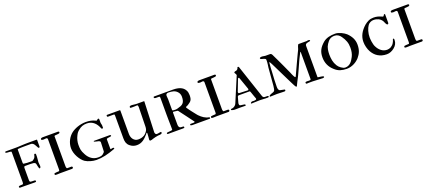

<svg xmlns="http://www.w3.org/2000/svg" viewBox="48 -1397 5153 2313"><g transform="rotate(-20 2624.5 -241.0)"><path d="M51.3 -1.5Q42 -4.4 42 -11.7Q42 -18.6 46.6 -21.5Q51.3 -24.4 57.1 -25.4Q61 -25.9 66.7 -26.1Q72.3 -26.4 77.9 -26.6Q83.5 -26.9 88.4 -27.1Q93.3 -27.3 95.7 -27.8Q99.1 -28.8 101.1 -32.5Q103 -36.1 103.8 -41Q104.5 -45.9 104.7 -51Q105 -56.2 105 -60.1V-432.6Q105 -439.5 104 -442.6Q103 -445.8 97.7 -446.8Q91.3 -448.2 84 -449.2Q76.7 -450.2 69.8 -450.2Q63 -450.2 56.2 -450.9Q49.3 -451.7 42.5 -452.6Q40 -453.6 34.9 -455.8Q29.8 -458 29.8 -460.4Q29.8 -470.2 39.1 -471.2H176.3Q182.1 -471.2 199.5 -471.9Q216.8 -472.7 238.3 -473.9Q259.8 -475.1 282.2 -475.8Q304.7 -476.6 320.8 -476.6H437Q442.4 -476.6 442.4 -471.2V-384.3Q442.4 -378.9 437.3 -377Q432.1 -375 429.7 -375Q425.3 -375 420.7 -382.8Q416 -390.6 410.4 -401.6Q404.8 -412.6 397.5 -424.1Q390.1 -435.5 380.4 -442.9Q371.6 -449.2 365.7 -450.2Q359.9 -451.2 354.5 -451.2H317.9H280.3Q265.1 -451.2 250.5 -450.9Q235.8 -450.7 223.4 -450.2Q210.9 -449.7 201.7 -449Q192.4 -448.2 189 -447.8Q183.6 -446.3 183.6 -441.9V-271Q183.6 -265.6 185.8 -262Q188 -258.3 192.9 -257.8Q213.9 -253.9 235.8 -253.2Q257.8 -252.4 277.3 -252.4H302.7Q313 -257.8 324.7 -267.8Q336.4 -277.8 340.8 -289.1Q343.3 -294.9 344.5 -299.3Q345.7 -303.7 346.4 -307.1Q347.2 -310.5 347.9 -313.5Q348.6 -316.4 350.1 -319.3Q352.1 -323.2 353.5 -323.7Q355 -324.2 359.4 -324.2Q361.8 -324.2 366.5 -322.5Q371.1 -320.8 371.1 -312.5V-282.2Q371.1 -263.7 368.2 -245.8Q365.2 -228 365.2 -212.9Q365.2 -200.7 367.4 -188.2Q369.6 -175.8 369.6 -164.6Q369.6 -161.6 369.1 -157.2Q368.7 -152.8 366.9 -148.7Q365.2 -144.5 362.1 -141.6Q358.9 -138.7 353.5 -138.7Q351.1 -138.7 349.4 -142.3Q347.7 -146 346.2 -150.6Q344.7 -155.3 343.8 -159.9Q342.8 -164.6 341.8 -166.5Q340.8 -168.5 339.6 -175.3Q338.4 -182.1 336.9 -189.7Q335.4 -197.3 333.7 -203.6Q332 -210 330.1 -211.9Q322.3 -221.7 305.4 -224.1Q288.6 -226.6 266.6 -226.6H197.3Q190.4 -226.6 187 -220.7Q183.6 -214.8 183.6 -209.5V-50.8Q183.6 -43.9 184.6 -38.6Q185.5 -33.2 191.4 -27.8Q192.9 -26.4 197.8 -25.6Q202.6 -24.9 209 -24.4Q215.3 -23.9 222.2 -23.7Q229 -23.4 234.4 -23.4H245.6Q250.5 -23.4 255.6 -19.8Q260.7 -16.1 260.7 -10.7Q260.7 -6.8 258.5 -4.6Q256.3 -2.4 253.2 -1.5Q250 -0.5 245.8 -0.2Q241.7 0 237.8 0Q217.3 0 194.3 -0.2Q171.4 -0.5 147.2 -0.7Q123 -1 98.6 -1.2Q74.2 -1.5 51.3 -1.5Z M654.8 -440.9V-58.1Q654.8 -55.7 655.3 -50.8Q655.8 -45.9 657 -40.8Q658.2 -35.6 660.6 -31.7Q663.1 -27.8 667.5 -27.8H721.2Q726.6 -27.8 730.2 -23.4Q733.9 -19 733.9 -13.7Q733.9 -9.3 729.5 -4.6Q725.1 0 720.7 0H567.4Q557.6 0 547.9 0.7Q538.1 1.5 526.4 1.5Q519.5 1.5 513.2 1Q506.8 0.5 501.5 -1Q498.5 -2.9 498.5 -10.3Q498.5 -20.5 503.4 -22Q515.6 -23.9 524.4 -25.1Q533.2 -26.4 543 -26.4Q550.8 -26.4 554 -26.6Q557.1 -26.9 561.5 -27.8Q568.4 -30.8 568.4 -48.3V-437.5Q568.4 -443.4 562.7 -448Q557.1 -452.6 551.8 -452.6Q540.5 -452.6 534.4 -450.9Q528.3 -449.2 518.6 -449.2Q512.2 -449.2 505.9 -450.4Q499.5 -451.7 493.2 -453.6Q489.7 -455.1 489.7 -459.5Q488.3 -465.8 491 -469.7Q493.7 -473.6 498.5 -475.8Q503.4 -478 509.5 -478.5Q515.6 -479 521 -479H696.8Q709.5 -479 712.9 -479Q716.3 -479 717.3 -478Q726.6 -476.6 726.6 -467.3Q726.6 -457 715.3 -454.1Q704.1 -451.2 690.7 -450.7Q677.2 -450.2 666 -449Q654.8 -447.8 654.8 -440.9Z M791.5 -237.3Q791.5 -264.2 798.1 -289.8Q804.7 -315.4 816.2 -338.1Q827.6 -360.8 843.3 -379.9Q858.9 -398.9 877 -413.1Q893.6 -425.8 914.6 -436.8Q935.5 -447.8 959.7 -456.1Q983.9 -464.4 1010.7 -469.2Q1037.6 -474.1 1065.4 -474.1Q1098.6 -474.1 1127.7 -468.3Q1156.7 -462.4 1187 -447.8Q1192.4 -444.3 1197.3 -444.3Q1201.7 -445.8 1205.6 -451.2L1213.9 -458Q1217.3 -460.4 1219.7 -460.4Q1231.4 -460.4 1231.4 -445.8V-403.8Q1231.4 -397 1234.1 -389.4Q1236.8 -381.8 1237.8 -373.5Q1238.3 -371.6 1238.3 -364.7V-355V-336.9Q1238.3 -334 1234.4 -332.5Q1230.5 -331.1 1228.5 -331.1Q1217.8 -331.1 1216.3 -337.9Q1207 -362.3 1193.8 -383.3Q1180.7 -404.3 1163.1 -419.9Q1145.5 -435.5 1122.8 -444.6Q1100.1 -453.6 1071.8 -453.6Q1036.6 -453.6 1011.5 -444.1Q986.3 -434.6 962.9 -414.6Q955.1 -408.7 949 -403.1Q942.9 -397.5 937.5 -390.6Q932.1 -383.8 927 -375.5Q921.9 -367.2 916.5 -355.5Q903.3 -330.1 896.5 -301Q889.6 -272 889.6 -246.6Q889.6 -228 890.4 -212.9Q891.1 -197.8 894 -182.9Q897 -168 903.3 -152.1Q909.7 -136.2 920.9 -115.7Q942.9 -72.3 979.5 -47.1Q1016.1 -22 1062 -22Q1076.7 -22 1087.9 -23.2Q1099.1 -24.4 1108.4 -27.8Q1117.7 -31.2 1126.2 -37.8Q1134.8 -44.4 1144.5 -55.7Q1145.5 -56.6 1147.7 -60.5Q1149.9 -64.5 1149.9 -66.9L1154.8 -183.1Q1154.8 -189 1149.9 -194.1Q1145 -199.2 1139.6 -201.7Q1135.3 -203.1 1124.3 -205.6Q1113.3 -208 1102.3 -210.7Q1091.3 -213.4 1083.5 -216.1Q1075.7 -218.8 1078.1 -221.2Q1078.1 -226.6 1081.5 -226.6H1279.8Q1292 -226.6 1294.7 -222.2Q1297.4 -217.8 1297.4 -215.3Q1297.4 -210.9 1292.2 -209Q1287.1 -207 1279.5 -205.8Q1272 -204.6 1263.4 -203.9Q1254.9 -203.1 1248.5 -201.7Q1234.4 -199.2 1234.4 -189.9V-67.4Q1234.4 -64 1240.2 -64Q1245.6 -64 1251.2 -66.7Q1256.8 -69.3 1264.6 -69.3H1270.5Q1274.4 -69.3 1276.4 -67.4Q1281.7 -63.5 1281.7 -61Q1281.7 -56.2 1276.6 -53.7Q1271.5 -51.3 1267.1 -48.8Q1235.4 -37.1 1205.8 -28.1Q1176.3 -19 1147.7 -12.7Q1119.1 -6.3 1090.8 -3.2Q1062.5 0 1033.2 0Q1015.1 0 995.8 -3.2Q976.6 -6.3 958 -11.7Q939.5 -17.1 922.6 -24.4Q905.8 -31.7 892.1 -40.5Q873.5 -53.2 855.7 -74.7Q837.9 -96.2 823.5 -122.6Q809.1 -148.9 800.3 -178.5Q791.5 -208 791.5 -237.3Z M1711.9 -11.7Q1711.9 -25.9 1714.8 -46.9Q1717.8 -67.9 1717.8 -87.9Q1717.8 -91.3 1716.6 -96.4Q1715.3 -101.6 1710.9 -101.6Q1709 -101.6 1706.3 -96.4Q1703.6 -91.3 1699.2 -85.9Q1683.6 -68.4 1668 -53Q1652.3 -37.6 1634.8 -25.9Q1617.2 -14.2 1596.7 -7.6Q1576.2 -1 1551.3 -1Q1502 -1 1464.4 -33.7Q1452.1 -43.5 1444.6 -54.9Q1437 -66.4 1432.6 -79.1Q1428.2 -91.8 1426.8 -106Q1425.3 -120.1 1425.3 -135.3V-423.3Q1425.3 -430.7 1424.1 -436.8Q1422.9 -442.9 1415.5 -442.9H1339.4Q1335 -442.9 1332 -446.8Q1329.1 -450.7 1329.1 -454.6Q1329.1 -456.5 1330.3 -461.9Q1331.5 -467.3 1336.9 -467.3H1498Q1505.9 -467.3 1505.9 -460.4V-160.6Q1505.9 -142.1 1511.2 -124Q1516.6 -106 1527.3 -91.8Q1538.1 -77.6 1554 -68.8Q1569.8 -60.1 1590.8 -60.1Q1615.2 -60.1 1632.8 -64.7Q1650.4 -69.3 1668.9 -79.6Q1689.5 -91.8 1705.1 -114.7Q1710.9 -123 1714.4 -130.4Q1717.8 -137.7 1719.7 -145Q1721.7 -152.3 1722.4 -160.6Q1723.1 -168.9 1723.6 -179.2L1728.5 -421.4Q1728.5 -422.9 1728.3 -427.5Q1728 -432.1 1726.8 -437.5Q1725.6 -442.9 1723.4 -447Q1721.2 -451.2 1716.8 -451.2Q1713.9 -451.2 1705.3 -450.2Q1696.8 -449.2 1685.5 -449.2Q1674.8 -449.2 1665.3 -449Q1655.8 -448.7 1650.4 -448.7Q1640.1 -448.7 1633.3 -449.7Q1626.5 -450.7 1626.5 -457Q1626.5 -460.4 1627 -464.4Q1627.4 -468.3 1630.9 -470.7Q1635.3 -473.6 1640.9 -474.6Q1646.5 -475.6 1651.9 -475.6Q1658.7 -475.6 1667.5 -474.6Q1676.3 -473.6 1685.3 -472.7Q1694.3 -471.7 1702.9 -470.7Q1711.4 -469.7 1717.8 -469.7H1811.5Q1814.9 -469.7 1814.9 -466.3L1799.8 -82V-75.2Q1799.8 -72.8 1799.8 -71.3Q1799.8 -69.8 1800.3 -67.4Q1802.7 -59.1 1807.6 -52.2Q1812.5 -45.4 1823.2 -45.4Q1829.6 -45.4 1836.9 -46.4Q1844.2 -47.4 1851.1 -48.8Q1857.9 -50.3 1864 -51.3Q1870.1 -52.2 1874 -52.2Q1879.4 -52.2 1880.6 -48.3Q1881.8 -44.4 1881.8 -41.5Q1881.8 -35.6 1877.7 -32.5Q1873.5 -29.3 1869.1 -26.9Q1858.4 -23.4 1849.6 -23.4Q1844.2 -23.4 1839.6 -23.2Q1835 -22.9 1826.7 -22Q1811 -20 1792.7 -15.6Q1774.4 -11.2 1759.8 -6.8Q1750 -2.9 1741.5 -0.2Q1732.9 2.4 1722.7 2.4Q1717.3 2.4 1714.6 -2Q1711.9 -6.3 1711.9 -11.7Z M2089.8 -439.5Q2089.8 -437.5 2090.3 -429.7Q2090.8 -421.9 2091.6 -413.1Q2092.3 -404.3 2092.8 -396.5Q2093.3 -388.7 2093.3 -386.7V-258.3Q2093.3 -249.5 2099.1 -246.6Q2100.1 -246.6 2104.5 -246.1Q2108.9 -245.6 2114 -245.4Q2119.1 -245.1 2124.3 -244.6Q2129.4 -244.1 2132.3 -244.1Q2148.9 -244.1 2163.6 -249Q2188 -254.9 2206.1 -262.5Q2224.1 -270 2236.1 -282.7Q2248 -295.4 2253.9 -314.9Q2259.8 -334.5 2259.8 -364.7Q2259.8 -404.8 2232.9 -431.6Q2212.4 -452.6 2185.1 -460Q2157.7 -467.3 2121.1 -467.3Q2107.9 -467.3 2098.9 -460.4Q2089.8 -453.6 2089.8 -439.5ZM2236.8 -10.7Q2236.8 -18.6 2246.1 -21H2282.7Q2287.1 -22 2291.5 -22.2Q2295.9 -22.5 2297.9 -24.4Q2300.3 -25.9 2300.3 -27.8Q2300.3 -29.8 2297.9 -33.7Q2264.2 -79.1 2230.2 -124.5Q2196.3 -169.9 2161.1 -216.3Q2159.2 -218.3 2156.5 -220.7Q2153.8 -223.1 2151.9 -223.1L2102.5 -229H2101.1Q2093.3 -229 2093.3 -219.7V-70.3Q2093.3 -51.3 2097.9 -41.3Q2102.5 -31.2 2109.4 -27.1Q2116.2 -22.9 2124.8 -22.5Q2133.3 -22 2140.6 -22Q2148.9 -22 2155 -20.5Q2161.1 -19 2161.1 -9.3Q2161.1 -3.4 2155.8 -1.7Q2150.4 0 2145 0H1949.7Q1945.3 0 1941.7 -2.4Q1938 -4.9 1938 -9.3Q1938 -14.6 1944.8 -18.6Q1949.7 -20 1961.2 -20.8Q1972.7 -21.5 1984.4 -22.5Q1996.1 -23.4 2005.1 -25.6Q2014.2 -27.8 2014.2 -32.7V-49.8Q2014.2 -72.8 2013.7 -91.8Q2013.2 -110.8 2012.9 -130.6Q2012.7 -150.4 2012.2 -172.9Q2011.7 -195.3 2011.7 -224.6V-379.9V-441.9Q2010.7 -443.8 2010.5 -448Q2010.3 -452.1 2008.3 -454.6Q2007.3 -455.6 2006.1 -456.1Q2004.9 -456.5 2003.9 -457Q2002.4 -457.5 2002 -458H1956.5Q1951.2 -458 1945.6 -460.4Q1939.9 -462.9 1938 -467.3Q1937.5 -467.8 1937.5 -468.8Q1937 -469.2 1937 -470.7Q1937 -473.6 1938.7 -477.5Q1940.4 -481.4 1944.8 -481.4H2191.4Q2225.1 -481.4 2254.6 -474.4Q2284.2 -467.3 2306.2 -451.7Q2328.1 -436 2340.8 -410.9Q2353.5 -385.7 2353.5 -349.6Q2353.5 -325.7 2350.1 -310.3Q2346.7 -294.9 2339.4 -284.2Q2332 -273.4 2320.8 -265.1Q2309.6 -256.8 2294.4 -246.6Q2291.5 -244.1 2285.9 -241.7Q2280.3 -239.3 2274.9 -237.1Q2269.5 -234.9 2265.6 -232.4Q2261.7 -230 2261.7 -227.1Q2261.7 -224.6 2268.8 -214.1Q2275.9 -203.6 2286.4 -189Q2296.9 -174.3 2309.8 -158Q2322.8 -141.6 2334.2 -127Q2345.7 -112.3 2354.2 -101.8Q2362.8 -91.3 2365.2 -88.9Q2378.4 -75.7 2391.8 -64.2Q2405.3 -52.7 2420.2 -43.5Q2435.1 -34.2 2451.7 -27.6Q2468.3 -21 2487.3 -18.6Q2491.2 -11.7 2491.2 -6.8Q2491.2 -2.4 2489.5 -1.2Q2487.8 0 2481 0H2294.4H2265.6Q2264.2 0 2259.5 -0.2Q2254.9 -0.5 2249.8 -1.5Q2244.6 -2.4 2240.7 -4.6Q2236.8 -6.8 2236.8 -10.7Z M2661.1 -440.9V-58.1Q2661.1 -55.7 2661.6 -50.8Q2662.1 -45.9 2663.3 -40.8Q2664.6 -35.6 2667 -31.7Q2669.4 -27.8 2673.8 -27.8H2727.5Q2732.9 -27.8 2736.6 -23.4Q2740.2 -19 2740.2 -13.7Q2740.2 -9.3 2735.8 -4.6Q2731.4 0 2727.1 0H2573.7Q2564 0 2554.2 0.7Q2544.4 1.5 2532.7 1.5Q2525.9 1.5 2519.5 1Q2513.2 0.5 2507.8 -1Q2504.9 -2.9 2504.9 -10.3Q2504.9 -20.5 2509.8 -22Q2522 -23.9 2530.8 -25.1Q2539.6 -26.4 2549.3 -26.4Q2557.1 -26.4 2560.3 -26.6Q2563.5 -26.9 2567.9 -27.8Q2574.7 -30.8 2574.7 -48.3V-437.5Q2574.7 -443.4 2569.1 -448Q2563.5 -452.6 2558.1 -452.6Q2546.9 -452.6 2540.8 -450.9Q2534.7 -449.2 2524.9 -449.2Q2518.6 -449.2 2512.2 -450.4Q2505.9 -451.7 2499.5 -453.6Q2496.1 -455.1 2496.1 -459.5Q2494.6 -465.8 2497.3 -469.7Q2500 -473.6 2504.9 -475.8Q2509.8 -478 2515.9 -478.5Q2522 -479 2527.3 -479H2703.1Q2715.8 -479 2719.2 -479Q2722.7 -479 2723.6 -478Q2732.9 -476.6 2732.9 -467.3Q2732.9 -457 2721.7 -454.1Q2710.4 -451.2 2697 -450.7Q2683.6 -450.2 2672.4 -449Q2661.1 -447.8 2661.1 -440.9Z M2761.2 -13.7Q2761.2 -15.6 2763.9 -19.5Q2766.6 -23.4 2772 -23.4Q2779.8 -23.4 2788.8 -25.9Q2797.9 -28.3 2806.4 -33.4Q2814.9 -38.6 2822.5 -46.6Q2830.1 -54.7 2835.4 -65.9L2964.8 -372.6Q2965.3 -373.5 2967 -377.2Q2968.8 -380.9 2968.8 -383.3Q2968.8 -388.7 2966.3 -394Q2963.9 -399.4 2960.7 -404.1Q2957.5 -408.7 2955.1 -412.4Q2952.6 -416 2952.6 -418.9Q2952.6 -423.8 2956.1 -426.8Q2959.5 -429.7 2964.1 -431.4Q2968.8 -433.1 2974.1 -433.6Q2979.5 -434.1 2983.4 -435.1Q2987.8 -437 2993.2 -441.7Q2998.5 -446.3 3002 -449.2Q3003.4 -451.7 3004.4 -455.6Q3005.4 -459.5 3006.6 -462.9Q3007.8 -466.3 3010 -468.8Q3012.2 -471.2 3016.1 -471.2Q3025.9 -471.2 3027.8 -462.9L3167.5 -44.9Q3170.4 -35.6 3174.1 -30.5Q3177.7 -25.4 3183.1 -22.9Q3188.5 -20.5 3195.1 -20Q3201.7 -19.5 3210.4 -19.5H3228Q3232.4 -19.5 3234.9 -18.6Q3237.3 -18.6 3240.5 -15.1Q3243.7 -11.7 3243.7 -9.3Q3243.7 -1.5 3234.9 -1Q3233.9 0 3228 0H3200.2Q3186 0 3167.5 -1.7Q3148.9 -3.4 3130.4 -3.4Q3100.1 -3.4 3071.8 -1.7Q3043.5 0 3021.5 0Q3019 0 3016.4 -1Q3013.7 -2 3013.7 -4.9Q3013.7 -7.8 3016.1 -10.7Q3018.6 -13.7 3022 -16.4Q3025.4 -19 3029.5 -20.5Q3033.7 -22 3037.1 -22Q3042 -22 3046.9 -21.5Q3051.8 -21 3057.6 -21Q3073.2 -21 3083 -24.4Q3091.3 -27.3 3091.3 -36.1Q3091.3 -37.1 3090.8 -38.6Q3090.3 -40 3089.8 -43Q3087.9 -47.4 3083.5 -59.3Q3079.1 -71.3 3074.2 -85.4Q3069.3 -99.6 3064.7 -112.8Q3060.1 -126 3057.6 -133.3Q3055.7 -137.7 3053.5 -141.8Q3051.3 -146 3045.9 -146H2908.7Q2896.5 -146 2893.1 -134.3L2873.5 -63.5Q2872.6 -60.1 2872.1 -57.6Q2871.6 -55.2 2871.6 -50.8Q2871.6 -43 2872.8 -38.3Q2874 -33.7 2876.7 -30.8Q2879.4 -27.8 2884 -26.6Q2888.7 -25.4 2896 -24.4Q2898.4 -24.4 2904.1 -23.7Q2909.7 -22.9 2916 -22Q2922.4 -21 2928 -20.3Q2933.6 -19.5 2936 -19.5Q2938.5 -18.6 2943.1 -14.9Q2947.8 -11.2 2947.8 -6.8Q2947.8 -4.4 2945.8 -2.2Q2943.8 0 2938.5 0H2923.3Q2915.5 0 2902.1 -0.5Q2888.7 -1 2875 -1Q2861.8 -1 2843.3 -0.5Q2824.7 0 2805.2 0Q2802.7 0 2795.4 -0.7Q2788.1 -1.5 2780.5 -3.2Q2772.9 -4.9 2767.1 -7.6Q2761.2 -10.3 2761.2 -13.7ZM2912.1 -189.5Q2911.6 -188.5 2911.6 -184.1V-181.6Q2911.6 -176.3 2914.8 -172.6Q2918 -168.9 2923.3 -168.9Q2953.1 -168.9 2979.7 -166.7Q3006.3 -164.6 3031.2 -164.6Q3036.6 -164.6 3039.6 -167.7Q3042.5 -170.9 3042.5 -173.8V-179.2Q3042.5 -180.2 3042 -181.2Q3041 -182.6 3040.5 -186L2988.3 -334.5Q2984.4 -344.7 2979 -344.7Q2976.6 -344.7 2973.6 -342.8Q2970.7 -340.8 2969.7 -338.9Z M3749 1Q3748 1 3745.1 1.2Q3742.2 1.5 3738.5 1.7Q3734.9 2 3731.9 2.2Q3729 2.4 3728 2.4Q3722.7 2.4 3719.5 -1.2Q3716.3 -4.9 3716.3 -10.3Q3716.3 -18.6 3721.9 -21Q3727.5 -23.4 3737.3 -23.4Q3744.1 -23.4 3752.4 -22.7Q3760.7 -22 3767.6 -22Q3775.9 -22 3782 -23.9Q3788.1 -25.9 3788.6 -33.7V-378.4Q3788.1 -384.3 3786.1 -384.3Q3783.2 -384.3 3774.4 -364.7Q3771 -357.4 3766.1 -348.1Q3761.2 -338.9 3756.6 -329.6Q3752 -320.3 3747.6 -311.8Q3743.2 -303.2 3740.7 -297.4Q3713.4 -239.3 3689 -182.9Q3664.6 -126.5 3634.3 -70.3Q3632.8 -67.9 3629.2 -60.8Q3625.5 -53.7 3621.6 -45.4Q3617.7 -37.1 3613.5 -28.6Q3609.4 -20 3606.9 -14.2Q3604 -8.8 3602.1 -7.3Q3600.1 -5.9 3597.7 -5.9Q3593.3 -5.9 3587.9 -14.2Q3585.4 -17.1 3582.3 -22.5Q3579.1 -27.8 3572.5 -40.5Q3565.9 -53.2 3554.7 -75.4Q3543.5 -97.7 3525.4 -134.5Q3507.3 -171.4 3480.7 -225.6Q3454.1 -279.8 3417 -355.5Q3410.2 -366.7 3405.3 -377.7Q3400.4 -388.7 3390.1 -397Q3385.7 -360.4 3384.3 -325.9Q3382.8 -291.5 3380.9 -255.9Q3378.4 -214.4 3376.2 -172.6Q3374 -130.9 3374 -89.4Q3374 -81.5 3374.5 -72.8Q3375 -64 3377.4 -56.2Q3379.9 -48.3 3384.5 -42.2Q3389.2 -36.1 3397.5 -33.7L3453.6 -22Q3456.1 -21 3456.5 -17.8Q3457 -14.6 3457 -12.7Q3457 -2 3447.3 -1H3422.9Q3403.3 -1 3385.3 -2.2Q3367.2 -3.4 3348.6 -3.4Q3328.6 -3.4 3309.3 -2.2Q3290 -1 3270 -1H3257.3Q3254.9 -2 3254.9 -5.9Q3254.9 -14.6 3263.7 -20Q3272.5 -25.4 3284.4 -29.5Q3296.4 -33.7 3308.1 -37.8Q3319.8 -42 3325.7 -48.8Q3331.1 -55.7 3334.7 -72.8Q3338.4 -89.8 3340.3 -110.8Q3341.3 -122.6 3342.8 -140.1Q3344.2 -157.7 3346.4 -184.6Q3348.6 -211.4 3351.6 -248.5Q3354.5 -285.6 3358.9 -336.4Q3360.8 -350.6 3364.5 -375.7Q3368.2 -400.9 3368.2 -434.1Q3368.2 -444.3 3357.7 -449.5Q3347.2 -454.6 3334.2 -457.8Q3321.3 -460.9 3310.8 -464.6Q3300.3 -468.3 3300.3 -475.6Q3300.3 -480.5 3304 -483.4Q3307.6 -486.3 3312.7 -487.5Q3317.9 -488.8 3323.2 -489Q3328.6 -489.3 3332.5 -489.3Q3334 -489.3 3340.1 -488.3Q3346.2 -487.3 3353.3 -486.3Q3360.4 -485.4 3366.5 -484.4Q3372.6 -483.4 3374 -483.4H3435.1Q3444.8 -481 3450 -475.8Q3455.1 -470.7 3458.5 -462.9Q3460.4 -458 3463.1 -452.4Q3465.8 -446.8 3469.5 -439.2Q3473.1 -431.6 3478.3 -420.9Q3483.4 -410.2 3490.7 -395.5Q3502.4 -371.1 3514.6 -344.7Q3526.9 -318.4 3539.1 -292Q3551.3 -265.6 3563 -239.5Q3574.7 -213.4 3585.9 -189.5Q3586.9 -187 3590.3 -178.2Q3593.8 -169.4 3598.6 -158.9Q3603.5 -148.4 3608.6 -138.4Q3613.8 -128.4 3618.2 -123.5Q3621.6 -119.1 3625 -119.1Q3627.9 -119.1 3631.8 -125Q3640.1 -143.1 3651.1 -166.7Q3662.1 -190.4 3674.3 -217Q3686.5 -243.7 3699.5 -271.5Q3712.4 -299.3 3724.9 -325.9Q3737.3 -352.5 3748.8 -376.5Q3760.3 -400.4 3769.5 -418.9Q3771.5 -422.9 3774.2 -432.9Q3776.9 -442.9 3780.5 -453.4Q3784.2 -463.9 3788.6 -471.9Q3793 -480 3797.9 -480H3902.8Q3906.2 -480 3910.9 -481.7Q3915.5 -483.4 3918 -483.4Q3923.8 -483.4 3931.6 -482.2Q3939.5 -481 3941.9 -474.1Q3943.4 -469.2 3939 -467Q3934.6 -464.8 3927.2 -463.6Q3919.9 -462.4 3910.9 -460.9Q3901.9 -459.5 3893.8 -456.1Q3885.7 -452.6 3880.4 -445.8Q3875 -439 3875 -427.2V-31.2Q3875 -25.9 3877.4 -24.4Q3883.3 -22.9 3892.1 -22Q3900.9 -21 3910.2 -19.8Q3919.4 -18.6 3928.7 -16.8Q3938 -15.1 3944.8 -12.7Q3947.3 -10.7 3949.2 -8.1Q3951.2 -5.4 3951.2 -3.4Q3951.2 -0.5 3948.7 1.5Q3946.3 3.4 3943.1 4.6Q3939.9 5.9 3936.3 6.3Q3932.6 6.8 3930.7 6.8Q3898.4 6.8 3866.5 3.9Q3834.5 1 3802.2 1Z M4012.2 -230Q4012.2 -258.8 4017.6 -282.5Q4022.9 -306.2 4033.7 -326.7Q4044.4 -347.2 4060.3 -365.5Q4076.2 -383.8 4096.7 -401.4Q4112.8 -415 4131.3 -423.8Q4149.9 -432.6 4169.7 -437.7Q4189.5 -442.9 4210.4 -444.8Q4231.4 -446.8 4252 -446.8Q4269.5 -446.8 4289.3 -441.4Q4309.1 -436 4327.6 -427.5Q4346.2 -418.9 4361.8 -408.9Q4377.4 -398.9 4387.7 -389.6Q4423.3 -356 4442.9 -316.7Q4462.4 -277.3 4462.4 -230.5Q4462.4 -205.1 4458.7 -183.8Q4455.1 -162.6 4448 -144Q4440.9 -125.5 4430.4 -108.9Q4419.9 -92.3 4406.2 -76.2Q4393.6 -62 4376.2 -48.3Q4358.9 -34.7 4337.9 -23.9Q4316.9 -13.2 4292.7 -6.6Q4268.6 0 4242.7 0Q4198.2 0 4160.9 -12Q4123.5 -23.9 4091.3 -54.2Q4012.2 -123 4012.2 -230ZM4238.3 -425.8Q4216.3 -425.8 4200.9 -421.1Q4185.5 -416.5 4173.6 -408Q4161.6 -399.4 4151.9 -387.2Q4142.1 -375 4131.8 -359.9Q4113.3 -331.1 4107.4 -298.6Q4101.6 -266.1 4101.6 -232.9Q4101.6 -194.8 4109.1 -157Q4116.7 -119.1 4138.7 -83.5Q4144.5 -73.2 4155.3 -62.3Q4166 -51.3 4178.7 -42.2Q4191.4 -33.2 4204.8 -27.1Q4218.3 -21 4230 -21Q4252.9 -21 4270.3 -28.8Q4287.6 -36.6 4301.3 -49.6Q4314.9 -62.5 4325.4 -79.3Q4335.9 -96.2 4345.7 -114.3Q4357.9 -138.2 4363.5 -165.8Q4369.1 -193.4 4369.1 -225.6Q4369.1 -248.5 4366 -268.6Q4362.8 -288.6 4356.2 -307.1Q4349.6 -325.7 4339.8 -343.5Q4330.1 -361.3 4316.9 -379.9Q4303.7 -399.9 4283.4 -412.8Q4263.2 -425.8 4238.3 -425.8Z M4899.4 -458V-350.6Q4899.4 -344.7 4896.2 -340.1Q4893.1 -335.4 4887.7 -335.4Q4880.4 -335.4 4874.8 -342.3Q4869.1 -349.1 4864.7 -358.2Q4860.4 -367.2 4856.7 -376.5Q4853 -385.7 4849.6 -391.1Q4844.2 -398.4 4839.6 -404.1Q4835 -409.7 4829.6 -414.3Q4824.2 -418.9 4817.9 -422.9Q4811.5 -426.8 4803.7 -430.7Q4792 -436.5 4777.1 -439.9Q4762.2 -443.4 4742.2 -443.4Q4722.7 -443.4 4702.6 -433.8Q4682.6 -424.3 4670.4 -407.2Q4661.1 -394.5 4653.6 -377.9Q4646 -361.3 4640.4 -342Q4634.8 -322.8 4631.8 -302Q4628.9 -281.2 4628.9 -261.2Q4628.9 -255.4 4629.9 -240.5Q4630.9 -225.6 4633.5 -207Q4636.2 -188.5 4641.4 -168.9Q4646.5 -149.4 4655.3 -134.3Q4673.8 -97.7 4704.8 -74.2Q4735.8 -50.8 4776.9 -49.8Q4789.1 -49.8 4800.5 -52.7Q4812 -55.7 4821.8 -60.1Q4823.7 -61 4828.1 -64Q4832.5 -66.9 4837.4 -70.6Q4842.3 -74.2 4846.9 -78.1Q4851.6 -82 4854 -84.5Q4860.4 -91.8 4865.7 -100.6Q4871.1 -109.4 4874.8 -117.9Q4878.4 -126.5 4880.9 -133.5Q4883.3 -140.6 4884.3 -144.5Q4885.7 -150.4 4893.6 -150.4Q4896 -150.4 4897.5 -147.9Q4898.9 -145.5 4899.7 -142.3Q4900.4 -139.2 4900.6 -136.2Q4900.9 -133.3 4900.9 -131.8Q4900.9 -102.1 4887.9 -78.1Q4875 -54.2 4853 -37.1Q4832 -20 4807.6 -10Q4783.2 0 4755.9 0Q4722.2 0 4694.1 -8.1Q4666 -16.1 4643.3 -30Q4620.6 -43.9 4603.3 -63.2Q4585.9 -82.5 4573.2 -105Q4557.6 -132.3 4548.6 -167.5Q4539.6 -202.6 4539.6 -235.8Q4539.6 -289.1 4563.5 -335.2Q4587.4 -381.3 4633.3 -422.4Q4660.6 -445.3 4688.7 -458Q4716.8 -470.7 4752.4 -470.7Q4766.6 -470.7 4779.1 -469.5Q4791.5 -468.3 4804.4 -465.1Q4817.4 -461.9 4831.5 -456.5Q4845.7 -451.2 4863.3 -443.4Q4863.8 -442.9 4866.2 -442.9Q4872.1 -442.9 4875 -446.3Q4877.9 -449.7 4880.1 -454.1Q4882.3 -458.5 4884.8 -461.9Q4887.2 -465.3 4892.6 -465.3Q4894.5 -465.3 4897 -462.9Q4899.4 -460.4 4899.4 -458Z M5139.2 -440.9V-58.1Q5139.2 -55.7 5139.6 -50.8Q5140.1 -45.9 5141.4 -40.8Q5142.6 -35.6 5145 -31.7Q5147.5 -27.8 5151.9 -27.8H5205.6Q5210.9 -27.8 5214.6 -23.4Q5218.3 -19 5218.3 -13.7Q5218.3 -9.3 5213.9 -4.6Q5209.5 0 5205.1 0H5051.8Q5042 0 5032.2 0.7Q5022.5 1.5 5010.7 1.5Q5003.9 1.5 4997.6 1Q4991.2 0.5 4985.8 -1Q4982.9 -2.9 4982.9 -10.3Q4982.9 -20.5 4987.8 -22Q5000 -23.9 5008.8 -25.1Q5017.6 -26.4 5027.3 -26.4Q5035.2 -26.4 5038.3 -26.6Q5041.5 -26.9 5045.9 -27.8Q5052.7 -30.8 5052.7 -48.3V-437.5Q5052.7 -443.4 5047.1 -448Q5041.5 -452.6 5036.1 -452.6Q5024.9 -452.6 5018.8 -450.9Q5012.7 -449.2 5002.9 -449.2Q4996.6 -449.2 4990.2 -450.4Q4983.9 -451.7 4977.5 -453.6Q4974.1 -455.1 4974.1 -459.5Q4972.7 -465.8 4975.3 -469.7Q4978 -473.6 4982.9 -475.8Q4987.8 -478 4993.9 -478.5Q5000 -479 5005.4 -479H5181.2Q5193.8 -479 5197.3 -479Q5200.7 -479 5201.7 -478Q5210.9 -476.6 5210.9 -467.3Q5210.9 -457 5199.7 -454.1Q5188.5 -451.2 5175 -450.7Q5161.6 -450.2 5150.4 -449Q5139.2 -447.8 5139.2 -440.9Z"/></g></svg>

Font: IM FELL French Canon SC
Style: Regular
Weight: 400
Designer: Igino Marini
Foundry: Igino Marini
Version: 3.00